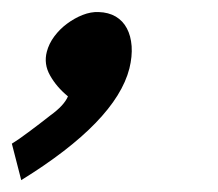

<svg xmlns="http://www.w3.org/2000/svg" viewBox="-27 -206 363 319"><path d="M-7.3 32.7Q2.4 26.9 20.5 13.4Q38.6 0 56.6 -14.2Q79.6 -30.8 85.9 -45.9Q66.9 -61.5 56.2 -80.6Q45.4 -99.6 50.8 -120.1Q54.2 -133.3 63.2 -145.5Q72.3 -157.7 84.5 -166.7Q96.7 -175.8 110.4 -181.2Q124 -186.5 136.7 -186Q153.3 -185.5 165.3 -178.5Q177.2 -171.4 183.8 -158.9Q190.4 -146.5 191.7 -129.4Q192.9 -112.3 188 -92.3Q165.5 -3.9 8.3 93.3Z"/></svg>

Font: XB Khoramshahr
Style: Bold Italic
Weight: 700
Italic angle: -12°
Designer: Behnam
Foundry: Irmug
Version: Version 8.005 2009